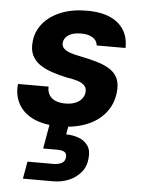

<svg xmlns="http://www.w3.org/2000/svg" viewBox="-55 -568 651 875"><g transform="rotate(5 270.5 -130.0)"><path d="M229 12Q155 12 107.5 -11Q60 -34 39 -74Q18 -114 23 -164H163Q162 -144 170.5 -128Q179 -112 198 -103Q217 -94 246 -94Q272 -94 290.5 -101.5Q309 -109 320 -122Q331 -135 333 -152Q335 -171 325 -182.5Q315 -194 294.5 -201Q274 -208 245 -212Q206 -220 172.5 -231.5Q139 -243 115.5 -259.5Q92 -276 80.5 -301.5Q69 -327 73 -362Q77 -409 107.5 -446Q138 -483 189.5 -503.5Q241 -524 307 -524Q402 -524 450.5 -482.5Q499 -441 497 -370H365Q363 -393 343 -405.5Q323 -418 289 -418Q254 -418 233 -404.5Q212 -391 210 -370Q208 -356 217 -345Q226 -334 246.5 -326.5Q267 -319 301 -313Q346 -304 380.5 -293Q415 -282 437.5 -265.5Q460 -249 469.5 -224.5Q479 -200 475 -164Q469 -110 436.5 -70Q404 -30 350.5 -9Q297 12 229 12ZM83 264 97 185H214Q239 185 254 176.5Q269 168 270 150Q272 133 261 126Q250 119 227 119H163L185 -7H271L262 46Q293 46 320 56Q347 66 362 88Q377 110 373 146Q370 184 347.5 210.5Q325 237 292 250.5Q259 264 221 264Z"/></g></svg>

Font: DM Sans 12pt ExtraBold
Style: Italic
Weight: 800
Italic angle: -10°
Version: Version 4.004;gftools[0.9.30]